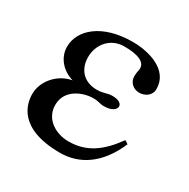

<svg xmlns="http://www.w3.org/2000/svg" viewBox="-115 -566 670 681"><g transform="rotate(30 219.5 -225.0)"><path d="M393 -145C344 -77 294 -40 220 -40C168 -40 115 -71 115 -129C115 -192 178 -217 222 -217C243 -217 249 -211 266 -211C298 -211 314 -224 314 -237C314 -248 302 -258 276 -258C251 -258 245 -249 215 -249C159 -249 131 -288 131 -334C131 -386 167 -431 224 -431C280 -431 311 -418 311 -391C311 -381 307 -376 307 -357C307 -332 327 -315 351 -315C373 -315 398 -329 398 -357C398 -435 309 -460 242 -460C116 -460 48 -397 48 -329C48 -287 77 -249 125 -235C70 -226 25 -176 25 -122C25 -83 42 10 215 10C290 10 362 -31 407 -136Z"/></g></svg>

Font: XITS
Style: Regular
Weight: 400
Designer: MicroPress Inc., with final additions and corrections provided by Coen Hoffman, Elsevier (retired)
Version: Version 1.302